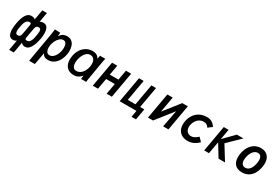

<svg xmlns="http://www.w3.org/2000/svg" viewBox="98 -2058 5203 3572"><g transform="rotate(30 2700.0 -272.0)"><path d="M203.5 -23Q190.5 -9 169 -2Q147.5 5 126 5Q70.5 5 45.2 -40.5Q20 -86 20 -163Q20 -216.5 32.5 -289Q79.5 -555 210 -555Q234.5 -555 257.8 -548.2Q281 -541.5 293.5 -528L331.5 -744H430.5L394 -535.5Q417 -555 472 -555Q529 -555 555 -508.5Q581 -462 581 -384Q581 -330 570.5 -272Q549.5 -154 503.8 -74.5Q458 5 388 5Q360 5 336.2 -6.5Q312.5 -18 306 -38L264 200H165.5ZM114.5 -183.5Q114.5 -147.5 127 -130.5Q139.5 -113.5 165.5 -113.5Q196 -113.5 211.2 -130Q226.5 -146.5 232 -178.5L268 -381.5Q271 -398 271 -409.5Q271 -424 263.8 -430.8Q256.5 -437.5 238 -437.5Q197 -437.5 169.8 -402Q142.5 -366.5 129 -292L121.5 -249Q114.5 -209.5 114.5 -183.5ZM326 -141.5Q326 -126 333.8 -119.2Q341.5 -112.5 360.5 -112.5Q401.5 -112.5 427.5 -147.2Q453.5 -182 467 -257L474.5 -301Q482.5 -348 482.5 -373.5Q482.5 -408.5 470.8 -423.5Q459 -438.5 433.5 -438.5Q402.5 -438.5 386.8 -421.8Q371 -405 365 -372.5L329 -168.5Q326 -153 326 -141.5Z M709 -528.5 712 -554.5 829.5 -550 822 -475Q856.5 -521.5 893.5 -540.8Q930.5 -560 975 -560Q1035 -560 1073.8 -530Q1112.5 -500 1130 -450.8Q1147.5 -401.5 1147.5 -342Q1147.5 -302.5 1141 -267Q1129.5 -201 1097.8 -139.2Q1066 -77.5 1011.2 -36.8Q956.5 4 881.5 4Q835 4 805 -13.8Q775 -31.5 758 -67.5L710.5 190H588.5L696 -435.5Q703 -477 709 -528.5ZM1023 -281Q1028.5 -311 1028.5 -341Q1028.5 -393.5 1009.8 -428.2Q991 -463 950 -463Q909.5 -463 874.2 -432.8Q839 -402.5 815.2 -355.5Q791.5 -308.5 783 -261Q778.5 -236.5 778.5 -210Q778.5 -157.5 799.2 -122.2Q820 -87 863 -87Q903 -87 936.5 -115.2Q970 -143.5 992.2 -188Q1014.5 -232.5 1023 -281Z M1230 -212.5Q1230 -243 1236.5 -283.5Q1251 -366.5 1291.8 -428.8Q1332.5 -491 1392.5 -524.5Q1452.5 -558 1523 -558Q1577.5 -558 1613.5 -537.8Q1649.5 -517.5 1664 -481.5L1669.5 -485L1684.5 -550H1797.5Q1791.5 -528 1786.2 -501.5Q1781 -475 1777 -451.5L1712 -66.5L1709.5 -52Q1704.5 -24 1704 0H1593.5Q1598.5 -43 1601.5 -63L1603 -75.5L1594 -67Q1572.5 -37 1530.2 -14.5Q1488 8 1436 8Q1372 8 1325.5 -18.8Q1279 -45.5 1254.5 -95.2Q1230 -145 1230 -212.5ZM1625.5 -286.5Q1630 -314.5 1630 -338.5Q1630 -400.5 1602 -437.2Q1574 -474 1522 -474Q1474.5 -474 1439 -441.2Q1403.5 -408.5 1382.2 -361.2Q1361 -314 1353.5 -268.5Q1348.5 -240 1348.5 -212.5Q1348.5 -157.5 1370 -120.8Q1391.5 -84 1441 -84Q1486 -84 1524.5 -110Q1563 -136 1589.2 -182Q1615.5 -228 1625.5 -286.5Z M1942.5 -550H2054.5L2017 -337H2203L2240.5 -550H2352.5L2255.5 0H2143.5L2184.5 -232H1998.5L1957.5 0H1845.5Z M2783.5 0H2423.5L2520.5 -550H2621.5L2541.5 -97H2706.5L2786.5 -550H2886.5L2806.5 -97H2896.5L2855 140H2759Z M3129 -552H3244L3187.5 -230L3183.5 -214.5L3449.5 -552H3569L3471.5 0H3356.5L3427.5 -365L3140 0H3031.5Z M3656 -216Q3656 -247.5 3662 -283.5Q3676.5 -366.5 3720 -428.5Q3763.5 -490.5 3829.8 -524.2Q3896 -558 3977 -558Q4050 -558 4094.2 -528.2Q4138.5 -498.5 4165.5 -452L4080.5 -389Q4061 -422 4035.5 -437Q4010 -452 3971 -452Q3925 -452 3884.8 -429.2Q3844.5 -406.5 3816.8 -365Q3789 -323.5 3779.5 -269.5Q3776 -250 3776 -230Q3776 -188.5 3792.2 -159Q3808.5 -129.5 3835.5 -114.2Q3862.5 -99 3894 -99Q3931.5 -99 3971 -120.2Q4010.5 -141.5 4040.5 -172.5L4114.5 -96Q4011.5 9 3885 9Q3816.5 9 3764.8 -17.5Q3713 -44 3684.5 -94.8Q3656 -145.5 3656 -216Z M4391.5 -254.5 4345.5 6H4242.5L4341 -552H4444L4405 -330.5L4622.5 -552H4763.5L4502 -297L4690 6H4551Z M4848 -201.5Q4848 -241.5 4856 -284.5Q4871.5 -369 4911 -431.2Q4950.5 -493.5 5009 -526.8Q5067.5 -560 5138.5 -560Q5202 -560 5247.5 -534.2Q5293 -508.5 5317.2 -460Q5341.5 -411.5 5341.5 -344.5Q5341.5 -309 5334 -267.5Q5318.5 -180.5 5280.8 -118.2Q5243 -56 5184.8 -23Q5126.5 10 5051.5 10Q4952.5 10 4900.2 -45.5Q4848 -101 4848 -201.5ZM5213.5 -282.5Q5219 -312 5219 -341.5Q5219 -395.5 5197 -424.8Q5175 -454 5132.5 -454Q5095.5 -454 5063.5 -430.8Q5031.5 -407.5 5009 -365Q4986.5 -322.5 4976.5 -265.5Q4971 -235 4971 -211.5Q4971 -156.5 4995.2 -126.2Q5019.5 -96 5062.5 -96Q5121 -96 5159.2 -145.2Q5197.5 -194.5 5213.5 -282.5Z"/></g></svg>

Font: JuliaMono
Style: Bold Italic
Weight: 700
Italic angle: -9°
Monospace: yes
Designer: cormullion
Foundry: corm
Version: Version 0.057; ttfautohint (v1.8.4)